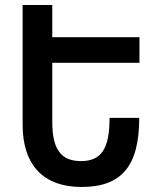

<svg xmlns="http://www.w3.org/2000/svg" viewBox="-20 -734 631 764"><path d="M70 -714V-238C70 -74 156 10 304 10C464 10 534 -73 534 -265H416C416 -140 382 -93 302 -93C228 -93 188 -134 188 -247V-484H535V-586H188V-714Z"/></svg>

Font: Noto Sans Armenian Condensed SemiBold
Style: Regular
Weight: 600
Width: 3
Designer: Monotype Design Team
Foundry: Monotype Imaging Inc.
Version: Version 2.008